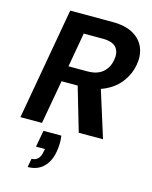

<svg xmlns="http://www.w3.org/2000/svg" viewBox="-140 -791 921 1161"><g transform="rotate(15 320.0 -210.0)"><path d="M28 0 152 -700H414Q498 -700 548 -671Q598 -642 617 -593.5Q636 -545 625 -486Q615 -430 580 -381.5Q545 -333 484.5 -303.5Q424 -274 337 -274H212L163 0ZM393 0 303 -308H448L545 0ZM229 -372H347Q409 -372 443.5 -402Q478 -432 486 -481Q495 -530 471.5 -558.5Q448 -587 385 -587H267ZM148 280 158 226Q183 226 198 210.5Q213 195 218 163L221 148H165L184 44H296Q300 71 299 96Q298 121 294 144Q283 208 245.5 244Q208 280 148 280Z"/></g></svg>

Font: DM Sans 9pt
Style: Bold Italic
Weight: 700
Italic angle: -10°
Version: Version 4.004;gftools[0.9.30]